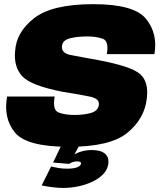

<svg xmlns="http://www.w3.org/2000/svg" viewBox="-20 -701 776 922"><path d="M284 201.5Q319.5 201.5 355.5 194Q391.5 186.5 422.2 172.2Q453 158 474 137Q495 116 499.5 89.5Q505.5 55 484.5 37.2Q463.5 19.5 421.5 19.5Q389.5 19.5 363.2 28.8Q337 38 322.5 51.5L312.5 86Q317 81.5 327.8 77.8Q338.5 74 348.5 74Q360 74 365 76.5Q370 79 368.5 86Q367 96 350.2 102.5Q333.5 109 301.5 109Q279 109 259 105.5Q239 102 225.5 98.5L180 189.5Q206 195 233.2 198.2Q260.5 201.5 284 201.5ZM312.5 86 360 -1H273.5L235 79.5ZM311.5 4Q510.5 4 592.5 -64Q674.5 -132 685 -228Q695 -308.5 652.5 -345.5Q610 -382.5 451.5 -412.5Q363.5 -428 317.8 -437.2Q272 -446.5 278 -483Q282.5 -509 317.8 -517.5Q353 -526 400 -526Q441.5 -526 472.8 -515.2Q504 -504.5 493 -441H721.5Q738.5 -539 681.8 -610Q625 -681 428 -681Q230.5 -681 144.2 -614Q58 -547 52.5 -455Q45.5 -379 87.5 -334.2Q129.5 -289.5 282 -260Q364.5 -247 412.2 -237Q460 -227 454.5 -195.5Q449.5 -167.5 415.5 -158.2Q381.5 -149 337 -149Q292 -149 261.5 -160.8Q231 -172.5 242.5 -237.5H14Q-4.5 -133.5 51.5 -64.8Q107.5 4 311.5 4Z"/></svg>

Font: Anybody UltraCondensed Thin Black
Style: Italic
Weight: 900
Italic angle: -10°
Version: Version 1.111